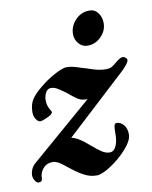

<svg xmlns="http://www.w3.org/2000/svg" viewBox="-80 -708 633 800"><g transform="rotate(-10 236.5 -308.0)"><path d="M474 -419Q474 -412 463 -398Q452 -384 437 -371L187 -140Q217 -134 258 -97Q286 -73 302 -62.5Q318 -52 335 -52Q352 -52 361.5 -72Q371 -92 371 -121Q371 -146 373 -157Q375 -168 384 -168Q400 -168 413 -153Q426 -138 426 -112Q426 -87 395.5 -52.5Q365 -18 326 7.5Q287 33 265 33Q238 33 214.5 21Q191 9 164 -12Q158 -16 142.5 -29Q127 -42 115 -48Q103 -54 93 -54Q68 -54 52.5 -36.5Q37 -19 37 5Q37 20 21 20Q13 20 6 8.5Q-1 -3 -1 -14Q-1 -26 5 -40Q11 -54 25 -65L282 -287H274Q256 -287 241 -296.5Q226 -306 200 -328Q177 -345 164.5 -352Q152 -359 139 -359Q125 -359 117 -344.5Q109 -330 109 -312Q109 -289 121 -270Q126 -263 126 -259Q126 -256 121 -251Q113 -244 96 -237Q79 -230 72 -230Q64 -230 55 -242Q46 -254 46 -273Q46 -306 61 -328Q76 -350 108 -375Q132 -395 166.5 -414Q201 -433 219 -433Q241 -433 272 -422Q271 -422 299 -414Q324 -405 342.5 -400.5Q361 -396 378 -396Q393 -396 401.5 -400Q410 -404 424 -416Q445 -434 456 -434Q462 -434 468 -429Q474 -424 474 -419ZM269 -563Q269 -597 293.5 -623Q318 -649 353 -649Q376 -649 389.5 -630.5Q403 -612 403 -588Q403 -555 378.5 -530.5Q354 -506 321 -506Q299 -506 284 -523.5Q269 -541 269 -563Z"/></g></svg>

Font: EB Garamond
Style: Bold Italic
Weight: 700
Italic angle: -17.2°
Designer: Georg Duffner and Octavio Pardo
Foundry: Georg Duffner
Version: Version 1.000